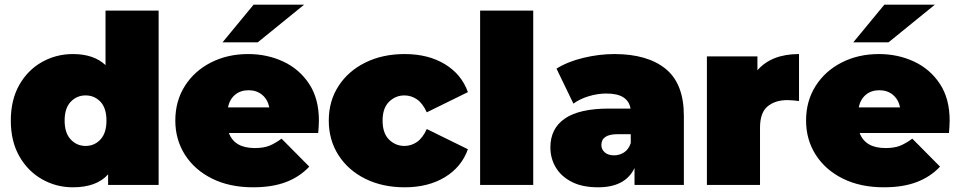

<svg xmlns="http://www.w3.org/2000/svg" viewBox="-20 -787 4082 817"><path d="M290 10Q219 10 158.5 -24.5Q98 -59 62 -122.5Q26 -186 26 -274Q26 -362 62 -425.5Q98 -489 158.5 -523Q219 -557 290 -557Q379 -557 429 -510V-742H655V0H440V-45Q391 10 290 10ZM344 -166Q382 -166 407.5 -193.5Q433 -221 433 -274Q433 -327 407.5 -354Q382 -381 344 -381Q307 -381 281 -354Q255 -327 255 -274Q255 -221 281 -193.5Q307 -166 344 -166Z M1057 10Q957 10 882.5 -27Q808 -64 767 -128.5Q726 -193 726 -274Q726 -357 766.5 -421Q807 -485 877.5 -521Q948 -557 1036 -557Q1117 -557 1185.5 -525Q1254 -493 1295.5 -430Q1337 -367 1337 -274Q1337 -262 1336 -247.5Q1335 -233 1334 -221H954Q978 -157 1064 -157Q1102 -157 1126.5 -167Q1151 -177 1178 -197L1296 -78Q1256 -35 1197.5 -12.5Q1139 10 1057 10ZM950 -330H1126Q1119 -364 1095.5 -383.5Q1072 -403 1038 -403Q1003 -403 980 -383.5Q957 -364 950 -330ZM927 -607 1059 -767H1274L1077 -607Z M1702 10Q1608 10 1535 -26Q1462 -62 1420.5 -126.5Q1379 -191 1379 -274Q1379 -357 1420.5 -421Q1462 -485 1535 -521Q1608 -557 1702 -557Q1802 -557 1873 -514Q1944 -471 1971 -395L1796 -309Q1779 -347 1754.5 -364Q1730 -381 1701 -381Q1663 -381 1635.5 -354Q1608 -327 1608 -274Q1608 -220 1635.5 -193Q1663 -166 1701 -166Q1730 -166 1754.5 -183Q1779 -200 1796 -238L1971 -152Q1944 -76 1873 -33Q1802 10 1702 10Z M2023 0V-742H2249V0Z M2680 0V-72Q2641 10 2525 10Q2458 10 2413 -13Q2368 -36 2345 -74.5Q2322 -113 2322 -160Q2322 -240 2383.5 -282.5Q2445 -325 2572 -325H2663Q2658 -356 2633 -372.5Q2608 -389 2560 -389Q2523 -389 2485 -377.5Q2447 -366 2420 -346L2348 -495Q2396 -525 2463 -541Q2530 -557 2594 -557Q2735 -557 2812.5 -494Q2890 -431 2890 -294V0ZM2664 -178V-216H2608Q2539 -216 2539 -170Q2539 -151 2553.5 -138.5Q2568 -126 2593 -126Q2616 -126 2635.5 -138.5Q2655 -151 2664 -178Z M2988 0V-547H3203V-488Q3263 -557 3380 -557V-357Q3353 -361 3330 -361Q3279 -361 3246.5 -334.5Q3214 -308 3214 -243V0Z M3741 10Q3641 10 3566.5 -27Q3492 -64 3451 -128.5Q3410 -193 3410 -274Q3410 -357 3450.5 -421Q3491 -485 3561.5 -521Q3632 -557 3720 -557Q3801 -557 3869.5 -525Q3938 -493 3979.5 -430Q4021 -367 4021 -274Q4021 -262 4020 -247.5Q4019 -233 4018 -221H3638Q3662 -157 3748 -157Q3786 -157 3810.5 -167Q3835 -177 3862 -197L3980 -78Q3940 -35 3881.5 -12.5Q3823 10 3741 10ZM3634 -330H3810Q3803 -364 3779.5 -383.5Q3756 -403 3722 -403Q3687 -403 3664 -383.5Q3641 -364 3634 -330ZM3611 -607 3743 -767H3958L3761 -607Z"/></svg>

Font: Montserrat Black
Style: Regular
Weight: 900
Designer: Julieta Ulanovsky
Foundry: Julieta Ulanovsky
Version: Version 9.000; ttfautohint (v1.8.4.7-5d5b)